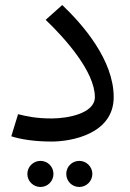

<svg xmlns="http://www.w3.org/2000/svg" viewBox="-20 -550 518 765"><path d="M186 14C264 14 433 -16 433 -163C433 -311 310 -452 228 -530L162 -471C236 -400 358 -266 358 -163C358 -98 250 -78 186 -78C126 -78 88 -86 52 -95L25 -7C58 4 114 14 186 14ZM296 195C324 195 348 172 348 143C348 114 324 91 296 91C267 91 244 114 244 143C244 172 267 195 296 195ZM141 195C170 195 193 172 193 143C193 114 170 91 141 91C113 91 89 114 89 143C89 172 113 195 141 195Z"/></svg>

Font: FiraGO Unicode
Style: Regular
Weight: 400
Designer: bBox Type
Foundry: bBox Type GmbH
Version: Version 1.001;PS 001.001;hotconv 1.0.88;makeotf.lib2.5.64775